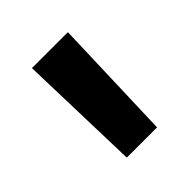

<svg xmlns="http://www.w3.org/2000/svg" viewBox="-94 -766 408 408"><g transform="rotate(-45 110.0 -561.5)"><path d="M56 -700H164L155 -423H64Z"/></g></svg>

Font: APTA Sans SemiBold
Style: Bold
Weight: 600
Version: Version 7.200